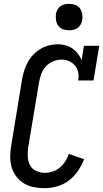

<svg xmlns="http://www.w3.org/2000/svg" viewBox="-20 -974 540 1002"><path d="M213 8Q184 8 155.5 2.5Q127 -3 104 -17.5Q81 -32 64.5 -54Q48 -76 40.5 -102.5Q33 -129 33.5 -158.5Q34 -188 39 -217L95 -559Q99 -582 106 -604.5Q113 -627 124 -648Q135 -669 152.5 -687.5Q170 -706 191 -718.5Q212 -731 235 -737Q258 -743 281 -743Q302 -743 322 -737.5Q342 -732 358 -721Q374 -710 386.5 -694Q399 -678 406 -660L418 -735H498L468 -554H388Q392 -575 388 -595.5Q384 -616 372 -631Q360 -646 341 -654.5Q322 -663 301 -663Q279 -663 257.5 -654Q236 -645 220 -628Q204 -611 196 -589.5Q188 -568 184 -546L127 -204Q124 -180 125 -156Q126 -132 136.5 -112Q147 -92 168.5 -82Q190 -72 214 -72Q234 -72 254.5 -78.5Q275 -85 292 -99.5Q309 -114 321 -132.5Q333 -151 339 -171L419 -143Q407 -112 387 -82.5Q367 -53 339.5 -32Q312 -11 278.5 -1.5Q245 8 213 8ZM340 -816Q324 -816 308.5 -821.5Q293 -827 284 -839.5Q275 -852 272.5 -868.5Q270 -885 272 -902Q274 -913 280 -924Q286 -935 296 -942Q306 -949 317.5 -951.5Q329 -954 341 -954Q357 -954 372.5 -948.5Q388 -943 397 -930.5Q406 -918 409 -901.5Q412 -885 409 -868Q407 -857 401 -846Q395 -835 385 -828Q375 -821 363.5 -818.5Q352 -816 340 -816Z"/></svg>

Font: Iosevka Curly Slab Medium
Style: Italic
Weight: 500
Italic angle: -9°
Monospace: yes
Designer: Belleve Invis
Foundry: Belleve Invis
Version: Version 22.1.2; ttfautohint (v1.8.4)